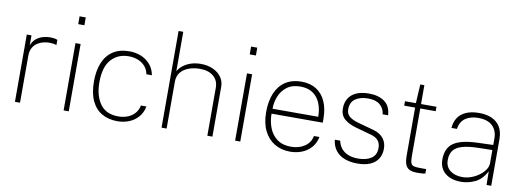

<svg xmlns="http://www.w3.org/2000/svg" viewBox="-59 -1093 3949 1453"><g transform="rotate(10 1915.0 -366.5)"><path d="M90 0V-517H126V-440Q139.5 -475 163.8 -493.8Q188 -512.5 216 -519.8Q244 -527 268.5 -527Q284 -527 299.5 -524.8Q315 -522.5 324.5 -517V-477Q314 -482 296.8 -484Q279.5 -486 268.5 -486Q250 -486 226.2 -480.8Q202.5 -475.5 180.2 -461.8Q158 -448 143.5 -423.2Q129 -398.5 129 -360V0Z M503.5 -517V0H464V-517ZM507 -722V-662H459.5V-722Z M878 -527Q924.5 -527 965.8 -510.8Q1007 -494.5 1036.5 -461.5Q1066 -428.5 1076 -378H1033.5Q1027.5 -412 1006.2 -437Q985 -462 952 -475.5Q919 -489 878 -489Q796.5 -489 745 -432.2Q693.5 -375.5 693.5 -257Q693.5 -154 739 -90.5Q784.5 -27 878 -27Q919 -27 952 -40.5Q985 -54 1006.2 -79Q1027.5 -104 1033.5 -138H1076Q1066 -88 1036.5 -55Q1007 -22 965.8 -6Q924.5 10 878 10Q810.5 10 759.5 -18.8Q708.5 -47.5 680.2 -106.8Q652 -166 652 -257Q652 -338 676.5 -398.8Q701 -459.5 751.2 -493.2Q801.5 -527 878 -527Z M1216.5 0V-743H1252.5V-440Q1266 -464.5 1291 -484.2Q1316 -504 1350.5 -515.5Q1385 -527 1427 -527Q1478.5 -527 1519.2 -508.8Q1560 -490.5 1583.8 -458Q1607.5 -425.5 1607.5 -383V0H1568.5V-368Q1568.5 -425 1530.2 -457Q1492 -489 1426 -489Q1380.5 -489 1341.5 -475Q1302.5 -461 1279 -432.5Q1255.5 -404 1255.5 -360V0Z M1821.5 -517V0H1782V-517ZM1825 -722V-662H1777.5V-722Z M2018 -249Q2018 -190.5 2037.5 -140.2Q2057 -90 2098.5 -59Q2140 -28 2205.5 -28Q2267 -28 2310.5 -57.5Q2354 -87 2363 -138H2405.5Q2395.5 -88 2365.5 -55Q2335.5 -22 2293.8 -6Q2252 10 2205.5 10Q2137.5 10 2085.8 -20.8Q2034 -51.5 2004.8 -110.5Q1975.5 -169.5 1975.5 -254Q1975.5 -339.5 2001.8 -400.8Q2028 -462 2078.2 -494.5Q2128.5 -527 2199.5 -527Q2266.5 -527 2313.8 -497.5Q2361 -468 2386.2 -412.2Q2411.5 -356.5 2411.5 -277V-249ZM2019 -287H2370Q2370 -344.5 2351.5 -390.2Q2333 -436 2295 -462.5Q2257 -489 2198.5 -489Q2135 -489 2095.2 -458.8Q2055.5 -428.5 2037 -382Q2018.5 -335.5 2019 -287Z M2721.5 10Q2667.5 10 2624.8 -6Q2582 -22 2555.8 -55Q2529.5 -88 2523.5 -138H2565Q2572 -105 2591.2 -80.2Q2610.5 -55.5 2643.2 -41.8Q2676 -28 2721.5 -28Q2784 -28 2822.2 -53.8Q2860.5 -79.5 2860.5 -133Q2860.5 -169 2842 -190.8Q2823.5 -212.5 2788 -222.5L2665 -256.5Q2608.5 -272.5 2575.5 -301.5Q2542.5 -330.5 2542.5 -382Q2542.5 -425.5 2561.8 -458Q2581 -490.5 2620.2 -508.8Q2659.5 -527 2719.5 -527Q2792.5 -527 2838.8 -493.5Q2885 -460 2888.5 -390H2847Q2842 -434.5 2810.2 -461.8Q2778.5 -489 2719.5 -489Q2658.5 -489 2621 -463Q2583.5 -437 2583.5 -382Q2583.5 -347 2607.8 -327.2Q2632 -307.5 2675.5 -295.5L2798.5 -261.5Q2827 -253.5 2846.5 -240.5Q2866 -227.5 2878.2 -211Q2890.5 -194.5 2896 -175Q2901.5 -155.5 2901.5 -135Q2901.5 -91.5 2882 -59Q2862.5 -26.5 2822.8 -8.2Q2783 10 2721.5 10Z M3238 -483H3119.5V-116Q3119.5 -80 3125.8 -63.8Q3132 -47.5 3149.2 -43.2Q3166.5 -39 3199 -39H3243V-5Q3233.5 -2 3216.2 -1Q3199 0 3180 0Q3141 0 3119.2 -11.8Q3097.5 -23.5 3088.8 -49Q3080 -74.5 3080 -116V-483H2996V-517H3080L3088 -662H3119.5V-517H3238Z M3517 10Q3466 10 3428.8 -7.2Q3391.5 -24.5 3371.2 -56.2Q3351 -88 3351 -132Q3351 -219 3407.2 -258.8Q3463.5 -298.5 3592 -303L3711.5 -307V-357Q3711.5 -416.5 3675.2 -452.8Q3639 -489 3563.5 -489Q3506 -489 3467 -462.2Q3428 -435.5 3419.5 -379H3377.5Q3380.5 -423.5 3401.8 -456.8Q3423 -490 3464 -508.5Q3505 -527 3565.5 -527Q3621 -527 3662.5 -508.8Q3704 -490.5 3727 -453Q3750 -415.5 3750 -358V0H3714L3712.5 -105Q3679 -40.5 3626.5 -15.2Q3574 10 3517 10ZM3523.5 -27Q3556 -27 3589 -38.8Q3622 -50.5 3649.8 -70.8Q3677.5 -91 3694.5 -116Q3711.5 -141 3711.5 -167V-268L3611 -266Q3528.5 -264.5 3480.8 -250.5Q3433 -236.5 3412.5 -208.2Q3392 -180 3392 -135Q3392 -84 3428 -55.5Q3464 -27 3523.5 -27Z"/></g></svg>

Font: Public Sans Thin
Style: Regular
Weight: 100
Designer: The Public Sans project authors (U.S. Web Design System). Libre Franklin designed by Pablo Impallari and Rodrigo Fuenzal
Version: Version 1.008